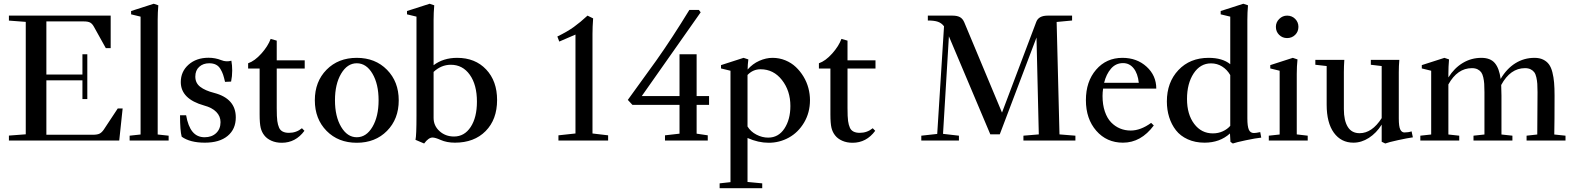

<svg xmlns="http://www.w3.org/2000/svg" viewBox="-20 -746 8350 1019"><path d="M27.3 0V-26.4L116.7 -33.2V-629.9L27.3 -636.7V-663.1H567.4V-490.7H541.5L478.5 -604Q469.7 -620.1 458.5 -626.2Q447.3 -632.3 424.8 -632.3H226.1V-350.6H417.5V-458H443.4V-220.2H417.5V-319.8H226.1V-30.8H472.2Q496.1 -30.8 508.1 -36.6Q520 -42.5 530.8 -58.1L605 -170.4H630.9L612.8 0Z M668 0V-25.9L726.1 -32.2V-657.7L675.8 -669.9V-687.5L795.9 -726.1L820.3 -717.8Q816.9 -678.7 816.9 -641.1V-32.2L875 -25.9V0Z M1067.4 11.2Q988.3 11.2 944.3 -20.5Q935.5 -52.2 935.5 -134.3H967.8Q978 -75.7 1002 -46.6Q1025.9 -17.6 1065.9 -17.6Q1104 -17.6 1127.2 -39.6Q1150.4 -61.5 1150.4 -97.7Q1150.4 -128.9 1127.9 -151.9Q1105.5 -174.8 1063.5 -186Q939.5 -220.7 939.5 -310.5Q939.5 -366.2 980.7 -402.8Q1022 -439.5 1086.9 -439.5Q1122.1 -439.5 1154.3 -426.8Q1180.7 -416 1208 -423.8Q1212.4 -398.9 1212.4 -371.6Q1212.4 -341.3 1206.5 -313L1174.3 -311.5Q1168.9 -335 1164.1 -349.6Q1159.2 -364.3 1149.9 -379.9Q1140.6 -395.5 1126 -402.8Q1111.3 -410.2 1090.3 -410.2Q1058.1 -410.2 1037.4 -391.4Q1016.6 -372.6 1016.6 -339.4Q1016.6 -305.2 1042.7 -285.2Q1068.8 -265.1 1116.7 -252.9Q1231.4 -222.7 1231.4 -123Q1231.4 -60.5 1188.2 -24.7Q1145 11.2 1067.4 11.2Z M1475.6 11.7Q1444.8 11.7 1420.7 1Q1396.5 -9.8 1383.3 -26.9Q1369.1 -44.4 1363.5 -67.9Q1357.9 -91.3 1357.9 -139.2V-382.3H1296.9V-410.2Q1332 -422.4 1367.2 -461.7Q1402.3 -501 1416.5 -539.6L1448.7 -530.3V-425.8H1597.2V-382.3H1448.7V-172.4Q1448.7 -124.5 1451.7 -103.8Q1454.6 -83 1461.4 -67.9Q1473.6 -41 1513.7 -41Q1552.7 -41 1582.5 -65.4L1595.7 -51.8Q1548.8 11.7 1475.6 11.7Z M2033.9 -51.3Q1971.7 11.7 1873.5 11.7Q1775.4 11.7 1713.1 -51.5Q1650.9 -114.7 1650.9 -213.9Q1650.9 -313 1713.1 -376Q1775.4 -439 1873.5 -439Q1971.7 -439 2033.9 -375.7Q2096.2 -312.5 2096.2 -213.4Q2096.2 -114.3 2033.9 -51.3ZM1873.5 -17.6Q1924.3 -17.6 1956.8 -72.8Q1989.3 -127.9 1989.3 -213.9Q1989.3 -299.8 1956.8 -355Q1924.3 -410.2 1873.5 -410.2Q1823.2 -410.2 1790.5 -355Q1757.8 -299.8 1757.8 -213.9Q1757.8 -127.9 1790.5 -72.8Q1823.2 -17.6 1873.5 -17.6Z M2231 15.6 2185.1 -3.9Q2190.4 -26.9 2190.4 -130.9V-657.7L2140.1 -669.9V-687.5L2260.3 -726.1L2284.7 -717.8Q2281.2 -678.7 2281.2 -641.1V-399.9Q2332.5 -439 2406.2 -439Q2502 -439 2560.1 -377.4Q2618.2 -315.9 2618.2 -215.3Q2618.2 -111.8 2557.4 -50.3Q2496.6 11.2 2394.5 11.2Q2351.1 11.2 2318.4 -3.4Q2290 -16.1 2275.4 -16.1Q2254.4 -16.1 2231 15.6ZM2281.2 -120.1Q2281.2 -78.6 2312.7 -50Q2344.2 -21.5 2389.6 -21.5Q2444.8 -21.5 2478 -72Q2511.2 -122.6 2511.2 -206.5Q2511.2 -295.9 2473.4 -349.1Q2435.5 -402.3 2372.6 -402.3Q2321.8 -402.3 2281.2 -364.3Z M2943.8 0V-27.8L3034.2 -37.6V-562.5L2948.2 -525.4L2938 -552.2Q2991.2 -578.1 3025.6 -603Q3060.1 -627.9 3098.1 -663.1L3127.9 -648.4Q3124.5 -602.5 3124.5 -565.4V-37.6L3207.5 -27.8V0Z M3336.4 -189.5 3312 -215.8 3463.4 -425.3Q3546.4 -542.5 3638.7 -693.4H3689L3698.7 -680.7L3386.2 -236.3H3586.4V-458H3677.2V-236.3H3743.2V-189.5H3677.2V-36.6L3736.3 -27.8V0H3509.3V-27.8L3586.4 -36.6V-189.5Z M3799.3 252.9V227.1L3856.9 220.7V-370.6L3806.6 -382.8V-400.4L3926.3 -439L3951.7 -430.7Q3948.2 -404.3 3947.8 -377Q3974.6 -407.7 4010 -423.3Q4045.4 -439 4080.1 -439Q4116.2 -439 4148.2 -425.8Q4180.2 -412.6 4203.6 -390.4Q4227.1 -368.2 4244.4 -339.6Q4261.7 -311 4270.3 -278.8Q4278.8 -246.6 4278.8 -214.8Q4278.8 -148.4 4247.6 -95.7Q4216.3 -43 4166.5 -15.6Q4116.7 11.7 4059.6 11.7Q4004.4 11.7 3947.3 -13.7V219.7L4025.4 227.1V252.9ZM4016.6 -378.4Q3976.1 -378.4 3947.3 -348.1V-74.7Q3963.9 -47.4 3994.4 -31.5Q4024.9 -15.6 4057.1 -15.6Q4111.3 -15.6 4143.1 -63.7Q4174.8 -111.8 4174.8 -183.6Q4174.8 -264.2 4130.1 -321.3Q4085.4 -378.4 4016.6 -378.4Z M4504.9 11.7Q4474.1 11.7 4450 1Q4425.8 -9.8 4412.6 -26.9Q4398.4 -44.4 4392.8 -67.9Q4387.2 -91.3 4387.2 -139.2V-382.3H4326.2V-410.2Q4361.3 -422.4 4396.5 -461.7Q4431.6 -501 4445.8 -539.6L4478 -530.3V-425.8H4626.5V-382.3H4478V-172.4Q4478 -124.5 4481 -103.8Q4483.9 -83 4490.7 -67.9Q4502.9 -41 4543 -41Q4582 -41 4611.8 -65.4L4625 -51.8Q4578.1 11.7 4504.9 11.7Z M4869.6 0V-25.9L4954.1 -35.2L4990.2 -606.4Q4977.5 -623.5 4958 -630.4Q4938.5 -637.2 4904.3 -637.2V-663.1H5034.7Q5060.1 -663.1 5074.7 -655Q5089.4 -647 5097.7 -627.4L5297.9 -148.4L5480 -630.4Q5492.7 -663.1 5540.5 -663.1H5669.9V-637.2L5587.9 -629.4L5603 -32.7L5687.5 -25.9V0H5411.6V-25.9L5493.2 -32.7L5481 -546.9L5286.1 -33.2H5235.8L5016.1 -553.2L4984.9 -35.6L5069.3 -25.9V0Z M5939.9 11.2Q5853.5 11.2 5798.3 -52Q5743.2 -115.2 5743.2 -214.4Q5743.2 -313.5 5797.4 -376.2Q5851.6 -439 5937 -439Q6013.7 -439 6065.2 -392.1Q6116.7 -345.2 6116.7 -275.9H5834.5Q5831.5 -255.9 5831.5 -236.8Q5831.5 -189.9 5843.8 -154.1Q5856 -118.2 5877.2 -96.4Q5898.4 -74.7 5924.6 -64Q5950.7 -53.2 5981 -53.2Q6033.7 -53.2 6089.4 -93.8L6103.5 -80.1Q6035.6 11.2 5939.9 11.2ZM5940.4 -411.1Q5901.9 -411.1 5876.5 -381.8Q5851.1 -352.5 5839.8 -306.6H6023.9Q6018.6 -356.4 5996.3 -383.8Q5974.1 -411.1 5940.4 -411.1Z M6522.9 15.6 6510.3 6.8 6507.8 -37.6Q6454.1 11.2 6373 11.2Q6323.2 11.2 6283.9 -6.6Q6244.6 -24.4 6220.9 -54.9Q6197.3 -85.4 6185.1 -124.3Q6172.9 -163.1 6172.9 -207.5Q6172.9 -309.1 6234.1 -374Q6295.4 -439 6394.5 -439Q6467.8 -439 6509.3 -405.3V-657.7L6458.5 -669.9V-687.5L6578.6 -726.1L6603.5 -717.8Q6600.1 -678.7 6600.1 -641.1V-118.2Q6600.1 -75.7 6607.9 -57.9Q6615.7 -40 6634.8 -40Q6646 -40 6668.5 -44.9L6673.8 -15.6Q6644.5 -12.7 6592.5 -1.7Q6540.5 9.3 6522.9 15.6ZM6417 -38.1Q6445.8 -38.1 6470 -49.3Q6494.1 -60.5 6509.3 -78.1V-347.7Q6492.2 -377 6465.8 -393.3Q6439.5 -409.7 6407.2 -409.7Q6350.1 -409.7 6314.9 -356.2Q6279.8 -302.7 6279.8 -220.7Q6279.8 -139.2 6317.9 -88.6Q6356 -38.1 6417 -38.1Z M6811 -543.9Q6786.1 -543.9 6768.8 -561Q6751.5 -578.1 6751.5 -603.5Q6751.5 -627.9 6769.3 -645.5Q6787.1 -663.1 6811 -663.1Q6836.4 -663.1 6853.8 -645.8Q6871.1 -628.4 6871.1 -603.5Q6871.1 -578.1 6853.8 -561Q6836.4 -543.9 6811 -543.9ZM6713.9 0V-25.9L6771.5 -32.2V-370.6L6721.7 -382.8V-400.4L6841.3 -439L6866.2 -430.7Q6862.3 -394 6862.3 -353.5V-32.7L6920.4 -25.9V0Z M7163.1 11.2Q7097.7 11.2 7059.3 -41.5Q7021 -94.2 7021 -190.4V-395.5L6960.9 -402.3V-428.2H7114.7Q7112.3 -394 7112.3 -363.3V-167Q7112.3 -106 7133.1 -72.5Q7153.8 -39.1 7195.8 -39.1Q7261.7 -39.1 7313 -119.1V-395.5L7255.4 -402.3V-428.2H7406.7Q7403.8 -395.5 7403.8 -363.3V-117.7Q7403.8 -74.7 7411.6 -58.8Q7419.4 -43 7433.6 -43Q7454.1 -43 7471.7 -48.8L7478.5 -17.1Q7450.2 -13.2 7399.7 -2.2Q7349.1 8.8 7332 15.6L7313 6.3V-84.5Q7284.7 -39.6 7245.1 -14.2Q7205.6 11.2 7163.1 11.2Z M7518.1 0V-25.9L7575.7 -32.2V-370.6L7525.9 -382.8V-400.4L7646 -439L7670.4 -430.7Q7667 -390.6 7667 -353.5V-335Q7698.7 -385.3 7743.7 -412.1Q7788.6 -439 7842.3 -439Q7890.1 -439 7913.6 -411.1Q7937 -383.3 7944.3 -327.1Q7976.1 -381.3 8022.2 -410.2Q8068.4 -439 8124 -439Q8150.9 -439 8169.9 -429.7Q8189 -420.4 8200.7 -404.5Q8212.4 -388.7 8219 -362.5Q8225.6 -336.4 8228 -307.6Q8230.5 -278.8 8230.5 -238.8Q8230.5 -100.1 8229 -32.2L8288.6 -25.9V0H8082V-25.9L8138.7 -32.2Q8140.1 -143.1 8140.1 -257.3Q8140.1 -283.7 8138.9 -301Q8137.7 -318.4 8133.8 -335.7Q8129.9 -353 8122.8 -362.5Q8115.7 -372.1 8103.5 -378.2Q8091.3 -384.3 8073.7 -384.3Q7995.6 -384.3 7947.3 -294.9Q7948.7 -268.6 7948.7 -238.8V-32.2L8006.8 -25.9V0H7800.3V-25.9L7858.4 -32.2V-257.3Q7858.4 -283.7 7857.2 -301Q7856 -318.4 7852.1 -335.7Q7848.1 -353 7841.1 -362.5Q7834 -372.1 7821.8 -378.2Q7809.6 -384.3 7792 -384.3Q7714.8 -384.3 7667 -297.9V-32.2L7724.6 -25.9V0Z"/></svg>

Font: Elstob 14pt Medium
Style: Regular
Weight: 500
Designer: Peter S. Baker
Version: Version 1.015